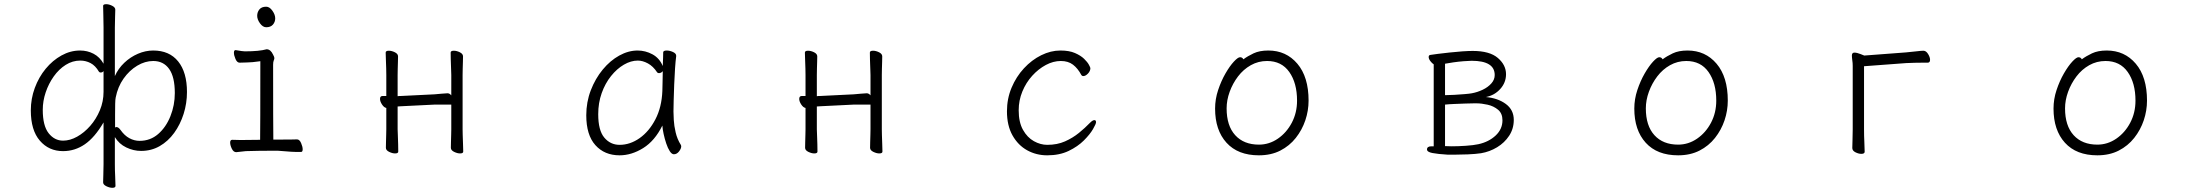

<svg xmlns="http://www.w3.org/2000/svg" viewBox="-20 -725 10540 916"><path d="M474 -141Q432 -69 384.5 -36.5Q337 -4 281 -4Q213 -4 170 -54Q127 -104 127 -198Q127 -254 146 -305.5Q165 -357 198 -397Q231 -437 273.5 -460.5Q316 -484 362 -484Q397 -484 426.5 -468.5Q456 -453 474 -421V-594Q474 -623 473 -652Q472 -681 472 -697Q472 -705 487 -705Q500 -705 515 -697.5Q530 -690 530 -679Q530 -668 529 -643.5Q528 -619 528 -593V-362Q544 -398 573 -425.5Q602 -453 638 -468.5Q674 -484 711 -484Q788 -484 830 -432Q872 -380 872 -286Q872 -232 856 -181.5Q840 -131 811 -91Q782 -51 742 -28Q702 -5 653 -5Q617 -5 582.5 -21.5Q548 -38 528 -71V59Q528 89 529.5 117Q531 145 531 162Q531 171 516 171Q503 171 487.5 163.5Q472 156 472 145Q472 134 473 107Q474 80 474 58ZM474 -386Q469 -379 460 -379Q455 -379 452 -383Q435 -412 412 -424Q389 -436 363 -436Q326 -436 293.5 -415.5Q261 -395 236.5 -360.5Q212 -326 198 -284.5Q184 -243 184 -201Q184 -125 212 -89.5Q240 -54 281 -54Q314 -54 348 -73Q382 -92 410.5 -124.5Q439 -157 456.5 -199Q474 -241 474 -287ZM529 -117Q533 -119 535 -119Q545 -119 555 -105Q574 -78 597.5 -65.5Q621 -53 646 -53Q697 -53 734.5 -85.5Q772 -118 793 -170.5Q814 -223 814 -281Q814 -358 787 -396Q760 -434 711 -434Q672 -434 634.5 -411.5Q597 -389 569.5 -350Q542 -311 532 -260Q530 -252 529.5 -230Q529 -208 529 -179Z M1250 -595Q1234 -595 1220.5 -613.5Q1207 -632 1207 -649.5Q1207 -667 1217.5 -680Q1228 -693 1250 -693Q1266 -693 1279.5 -674Q1293 -655 1293 -637.5Q1293 -620 1282 -607.5Q1271 -595 1250 -595ZM1088 -58 1128 -57 1221 -58Q1222 -110 1222 -427V-433Q1181 -427 1158 -427Q1135 -427 1123 -426Q1111 -426 1103.5 -443.5Q1096 -461 1096 -473.5Q1096 -486 1104 -486Q1138 -480 1148 -480Q1217 -480 1252 -490Q1271 -490 1283 -464Q1289 -453 1289 -448Q1289 -443 1286 -436.5Q1283 -430 1283 -416Q1283 -129 1284 -59H1289Q1384 -59 1397 -60Q1409 -60 1416.5 -42.5Q1424 -25 1424 -12.5Q1424 0 1416 0Q1380 1 1304 -6Q1209 -6 1153 -4L1107 1Q1094 1 1086 -15.5Q1078 -32 1078 -45Q1078 -58 1088 -58Z M2133 -226H2054L1892 -218Q1888 -218 1884.5 -217.5Q1881 -217 1877 -217V-108Q1877 -102 1878 -81Q1879 -60 1879.5 -37Q1880 -14 1880 -2Q1880 7 1865 7Q1852 7 1836.5 -0.5Q1821 -8 1821 -20Q1821 -28 1821.5 -46.5Q1822 -65 1822.5 -83Q1823 -101 1823 -108V-210Q1812 -212 1802.5 -226.5Q1793 -241 1793 -253Q1793 -267 1805 -267H1823V-367Q1823 -377 1822.5 -398Q1822 -419 1821 -441Q1820 -463 1820 -474Q1820 -483 1835 -483Q1849 -483 1864 -475.5Q1879 -468 1879 -456Q1879 -448 1878.5 -431.5Q1878 -415 1877.5 -397Q1877 -379 1877 -367V-266Q1881 -267 1884.5 -267Q1888 -267 1891 -267L2053 -275Q2068 -276 2086.5 -278Q2105 -280 2115 -280Q2125 -280 2133 -270V-367Q2133 -377 2132 -398Q2131 -419 2130.5 -441Q2130 -463 2130 -474Q2130 -483 2145 -483Q2159 -483 2174 -475.5Q2189 -468 2189 -456Q2189 -448 2188.5 -431.5Q2188 -415 2187.5 -397Q2187 -379 2187 -367V-108Q2187 -102 2187.5 -81Q2188 -60 2189 -37Q2190 -14 2190 -2Q2190 7 2175 7Q2162 7 2146.5 -0.5Q2131 -8 2131 -20Q2131 -28 2131.5 -46.5Q2132 -65 2132.5 -83Q2133 -101 2133 -108Z M3206 -457Q3203 -435 3200.5 -398.5Q3198 -362 3196.5 -321.5Q3195 -281 3194 -246Q3193 -211 3193 -193Q3193 -180 3194.5 -152.5Q3196 -125 3203.5 -93Q3211 -61 3228 -34Q3230 -30 3230 -27Q3230 -16 3219.5 -2.5Q3209 11 3195 11Q3185 11 3175.5 -3.5Q3166 -18 3158.5 -40.5Q3151 -63 3146 -86Q3141 -109 3140 -126Q3104 -53 3048.5 -18.5Q2993 16 2936 16Q2864 16 2820.5 -32.5Q2777 -81 2777 -175Q2777 -238 2798.5 -294Q2820 -350 2855.5 -393Q2891 -436 2934.5 -460Q2978 -484 3022 -484Q3059 -484 3092.5 -466Q3126 -448 3142 -410Q3143 -433 3143.5 -450.5Q3144 -468 3144 -475Q3144 -484 3161 -484Q3175 -484 3190.5 -477Q3206 -470 3206 -459ZM3142 -386Q3140 -382 3134.5 -379Q3129 -376 3124 -376Q3118 -376 3115 -380Q3096 -409 3071 -422.5Q3046 -436 3023 -436Q2990 -436 2956.5 -416.5Q2923 -397 2895 -362Q2867 -327 2850.5 -280.5Q2834 -234 2834 -180Q2834 -103 2863 -68.5Q2892 -34 2936 -34Q2986 -34 3031.5 -66Q3077 -98 3107 -156Q3137 -214 3140 -291Q3141 -306 3141 -333.5Q3141 -361 3142 -386Z M4133 -226H4054L3892 -218Q3888 -218 3884.5 -217.5Q3881 -217 3877 -217V-108Q3877 -102 3878 -81Q3879 -60 3879.5 -37Q3880 -14 3880 -2Q3880 7 3865 7Q3852 7 3836.5 -0.5Q3821 -8 3821 -20Q3821 -28 3821.5 -46.5Q3822 -65 3822.5 -83Q3823 -101 3823 -108V-210Q3812 -212 3802.5 -226.5Q3793 -241 3793 -253Q3793 -267 3805 -267H3823V-367Q3823 -377 3822.5 -398Q3822 -419 3821 -441Q3820 -463 3820 -474Q3820 -483 3835 -483Q3849 -483 3864 -475.5Q3879 -468 3879 -456Q3879 -448 3878.5 -431.5Q3878 -415 3877.5 -397Q3877 -379 3877 -367V-266Q3881 -267 3884.5 -267Q3888 -267 3891 -267L4053 -275Q4068 -276 4086.5 -278Q4105 -280 4115 -280Q4125 -280 4133 -270V-367Q4133 -377 4132 -398Q4131 -419 4130.5 -441Q4130 -463 4130 -474Q4130 -483 4145 -483Q4159 -483 4174 -475.5Q4189 -468 4189 -456Q4189 -448 4188.5 -431.5Q4188 -415 4187.5 -397Q4187 -379 4187 -367V-108Q4187 -102 4187.5 -81Q4188 -60 4189 -37Q4190 -14 4190 -2Q4190 7 4175 7Q4162 7 4146.5 -0.5Q4131 -8 4131 -20Q4131 -28 4131.5 -46.5Q4132 -65 4132.5 -83Q4133 -101 4133 -108Z M5209 -142Q5209 -134 5194.5 -109Q5180 -84 5151 -55Q5122 -26 5078.5 -5Q5035 16 4976 16Q4924 16 4880.5 -8Q4837 -32 4810.5 -79Q4784 -126 4784 -194Q4784 -254 4806 -306.5Q4828 -359 4865 -399Q4902 -439 4947.5 -461.5Q4993 -484 5039 -484Q5081 -484 5108.5 -472Q5136 -460 5152 -444.5Q5168 -429 5175 -416Q5182 -403 5182 -400Q5182 -386 5170.5 -374Q5159 -362 5148 -362Q5142 -362 5139 -367Q5122 -399 5099 -416.5Q5076 -434 5041 -434Q5005 -434 4969.5 -415Q4934 -396 4904.5 -363.5Q4875 -331 4857.5 -288.5Q4840 -246 4840 -199Q4840 -142 4860.5 -105.5Q4881 -69 4912.5 -51.5Q4944 -34 4976 -34Q5024 -34 5061 -50.5Q5098 -67 5127.5 -91Q5157 -115 5180 -139Q5193 -152 5201 -152Q5209 -152 5209 -142Z M5912 -442Q5932 -457 5960.5 -470.5Q5989 -484 6031 -484Q6116 -484 6169.5 -421Q6223 -358 6223 -245Q6223 -197 6207.5 -151Q6192 -105 6162 -67Q6132 -29 6088 -6.5Q6044 16 5986 16Q5886 16 5831.5 -44Q5777 -104 5777 -207Q5777 -252 5791.5 -295.5Q5806 -339 5826.5 -374.5Q5847 -410 5866.5 -431Q5886 -452 5896 -452Q5907 -452 5912 -442ZM5986 -35Q6035 -35 6076.5 -63.5Q6118 -92 6143 -139.5Q6168 -187 6168 -245Q6168 -329 6131 -381.5Q6094 -434 6025 -434Q5983 -434 5947.5 -414Q5912 -394 5886.5 -360.5Q5861 -327 5846.5 -287Q5832 -247 5832 -208Q5832 -125 5873 -80Q5914 -35 5986 -35Z M6888 13Q6839 10 6813.5 5Q6788 0 6788 -12Q6788 -27 6809 -27H6820V-418Q6812 -423 6804 -433.5Q6796 -444 6796 -453Q6796 -462 6804 -463Q6815 -465 6840 -468Q6865 -471 6896 -474.5Q6927 -478 6956.5 -480Q6986 -482 7006 -482Q7087 -482 7126 -448.5Q7165 -415 7165 -371Q7165 -331 7137.5 -300.5Q7110 -270 7069 -262Q7126 -257 7164 -229Q7202 -201 7202 -153Q7202 -111 7180 -77.5Q7158 -44 7122.5 -22.5Q7087 -1 7046 6Q7019 10 6982.5 11.5Q6946 13 6916 13ZM6874 -271Q6892 -271 6918 -272.5Q6944 -274 6968 -276Q6992 -278 7002 -280Q7029 -285 7054 -297Q7079 -309 7095 -327Q7111 -345 7111 -367Q7111 -435 7001 -435Q6988 -435 6963 -433Q6938 -431 6913.5 -427.5Q6889 -424 6874 -421ZM7013 -232Q6996 -232 6970.5 -231Q6945 -230 6919 -229Q6893 -228 6874 -226V-28Q6881 -28 6889 -27.5Q6897 -27 6906 -27Q6937 -27 6973.5 -29.5Q7010 -32 7033 -37Q7083 -48 7115.5 -78.5Q7148 -109 7148 -151Q7148 -184 7127 -201.5Q7106 -219 7077 -225.5Q7048 -232 7024 -232Z M7912 -442Q7932 -457 7960.5 -470.5Q7989 -484 8031 -484Q8116 -484 8169.5 -421Q8223 -358 8223 -245Q8223 -197 8207.5 -151Q8192 -105 8162 -67Q8132 -29 8088 -6.5Q8044 16 7986 16Q7886 16 7831.5 -44Q7777 -104 7777 -207Q7777 -252 7791.5 -295.5Q7806 -339 7826.5 -374.5Q7847 -410 7866.5 -431Q7886 -452 7896 -452Q7907 -452 7912 -442ZM7986 -35Q8035 -35 8076.5 -63.5Q8118 -92 8143 -139.5Q8168 -187 8168 -245Q8168 -329 8131 -381.5Q8094 -434 8025 -434Q7983 -434 7947.5 -414Q7912 -394 7886.5 -360.5Q7861 -327 7846.5 -287Q7832 -247 7832 -208Q7832 -125 7873 -80Q7914 -35 7986 -35Z M8819 -380Q8819 -396 8819 -410.5Q8819 -425 8817 -437Q8816 -445 8815.5 -450.5Q8815 -456 8815 -460Q8815 -474 8827 -474Q8839 -474 8856.5 -467Q8874 -460 8874 -460L9073 -475Q9096 -477 9121.5 -480Q9147 -483 9156 -483Q9169 -483 9178.5 -467.5Q9188 -452 9188 -440Q9188 -426 9177 -426Q9171 -426 9153.5 -426Q9136 -426 9114.5 -425.5Q9093 -425 9074 -424L8873 -409V-107Q8873 -76 8874.5 -47Q8876 -18 8876 -1Q8876 9 8860 9Q8847 9 8832 1.5Q8817 -6 8817 -19Q8817 -31 8818 -56.5Q8819 -82 8819 -108Z M9912 -442Q9932 -457 9960.5 -470.5Q9989 -484 10031 -484Q10116 -484 10169.5 -421Q10223 -358 10223 -245Q10223 -197 10207.5 -151Q10192 -105 10162 -67Q10132 -29 10088 -6.5Q10044 16 9986 16Q9886 16 9831.5 -44Q9777 -104 9777 -207Q9777 -252 9791.5 -295.5Q9806 -339 9826.5 -374.5Q9847 -410 9866.5 -431Q9886 -452 9896 -452Q9907 -452 9912 -442ZM9986 -35Q10035 -35 10076.5 -63.5Q10118 -92 10143 -139.5Q10168 -187 10168 -245Q10168 -329 10131 -381.5Q10094 -434 10025 -434Q9983 -434 9947.5 -414Q9912 -394 9886.5 -360.5Q9861 -327 9846.5 -287Q9832 -247 9832 -208Q9832 -125 9873 -80Q9914 -35 9986 -35Z"/></svg>

Font: Moon Stars Kai T HW Light
Style: Regular
Weight: 300
Designer: GuiWonder
Version: Version 1.101